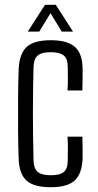

<svg xmlns="http://www.w3.org/2000/svg" viewBox="-20 -775 411 802"><path d="M58 -112Q56 -164 55.5 -229Q55 -294 55.5 -361Q56 -428 58 -487Q61 -551 91.5 -579Q122 -607 192 -607Q261 -607 292.5 -579.5Q324 -552 325 -489Q325 -468 325 -444Q325 -420 324 -397H262Q264 -423 263.5 -448Q263 -473 263 -495Q263 -530 246 -543.5Q229 -557 192 -557Q154 -557 137.5 -543Q121 -529 120 -494Q115 -307 120 -106Q121 -70 138 -56.5Q155 -43 192 -43Q230 -43 246.5 -56.5Q263 -70 263 -106Q263 -128 263.5 -151Q264 -174 262 -204H324Q325 -183 325 -156Q325 -129 325 -112Q322 -48 291.5 -20.5Q261 7 192 7Q121 7 90.5 -21Q60 -49 58 -112ZM96 -643 168 -755H213L285 -643H238L191 -720L144 -643Z"/></svg>

Font: Big Shoulders Text Light
Style: Regular
Weight: 300
Designer: Patric King
Foundry: XO Type Co
Version: Version 1.000; ttfautohint (v1.8.2)